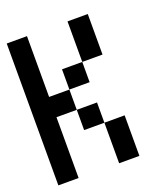

<svg xmlns="http://www.w3.org/2000/svg" viewBox="-113 -746 643 742"><g transform="rotate(-20 208.5 -375.5)"><path d="M0 -83.3V-666.7H83.3V-416.7H166.7V-333.3H83.3V-83.3ZM166.7 -416.7V-500H250V-416.7ZM166.7 -333.3H250V-250H166.7ZM250 -83.3V-250H333.3V-83.3ZM250 -500V-666.7H333.3V-500Z"/></g></svg>

Font: Galmuri11 Condensed
Style: Regular
Weight: 400
Width: 3
Designer: Lee Minseo (quiple)
Version: Version 2.399;hotconv 1.1.1;makeotfexe 2.6.0 DEVELOPMENT